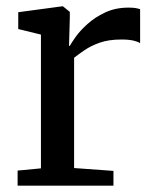

<svg xmlns="http://www.w3.org/2000/svg" viewBox="-20 -585 484 605"><path d="M35.5 0V-47.5L109 -54.5V-476L37.5 -493.5V-546.5L175 -565H178.5L200 -547.5V-528.5L197.5 -440.5H200Q204.5 -449 218.2 -468.5Q232 -488 255.5 -509.2Q279 -530.5 311.5 -545.8Q344 -561 385 -561Q399.5 -561 407.8 -559.5Q416 -558 421.5 -556V-449Q415.5 -453.5 400.8 -457Q386 -460.5 362.5 -460.5Q322.5 -460.5 294.2 -450.5Q266 -440.5 246.8 -427.2Q227.5 -414 213.5 -403V-55.5L337.5 -46.5V0Z"/></svg>

Font: Merriweather 24pt
Style: Regular
Weight: 400
Designer: Eben Sorkin
Foundry: Eben Sorkin
Version: Version 2.100